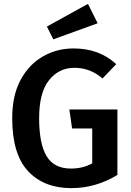

<svg xmlns="http://www.w3.org/2000/svg" viewBox="-20 -956 678 991"><path d="M348 15Q207 15 125 -72.5Q43 -160 43 -346Q43 -463 86 -543Q129 -623 201 -664.5Q273 -706 360 -706Q492 -706 580 -625L509 -551Q446 -606 364 -606Q284 -606 233 -542Q182 -478 182 -346Q182 -214 220.5 -150Q259 -86 346 -86Q409 -86 456 -113V-293H352L338 -391H586V-53Q474 15 348 15ZM255 -753 222 -819 434 -936 484 -836Z"/></svg>

Font: Trujillo Medium
Style: Regular
Weight: 500
Designer: Fira Sans original fonts by bBox Type GmbH, Carrois Corporate GbR, & Edenspiekermann AG / Changes by Cristiano Sobral
Foundry: Fira Sans original fonts by bBox Type GmbH, Carrois Corporate GbR, & Edenspiekermann AG / Changes by Cristiano Sobral
Version: Version 4.301;October 17, 2021;FontCreator 14.0.0.2814 64-bi